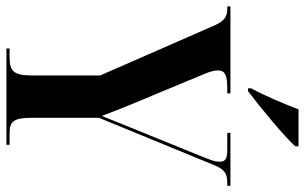

<svg xmlns="http://www.w3.org/2000/svg" viewBox="-200 -772 971 612"><g transform="rotate(90 286.0 -465.5)"><path d="M261 -780V-770H270C323 -810 415 -886 446 -921V-931H328C311 -886 286 -826 261 -780ZM134 0H441V-10H404C365 -10 355 -25 355 -82V-295L505 -660C519 -695 532 -704 563 -704H572V-714H403V-704H457C487 -704 495 -697 495 -679C495 -666 491 -654 478 -622L380 -381C370 -355 358 -327 349 -304C336 -339 326 -364 315 -391L216 -629C207 -651 204 -662 204 -674C204 -696 217 -704 264 -704H277V-714H0V-704H6C35 -704 48 -694 65 -653L220 -299V-83C220 -25 208 -10 163 -10H134Z"/></g></svg>

Font: Noto Serif Display ExtraCondensed
Style: Bold
Weight: 700
Width: 2
Designer: Monotype Design Team
Foundry: Monotype Imaging Inc.
Version: Version 2.009